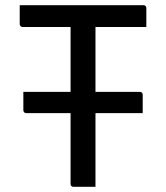

<svg xmlns="http://www.w3.org/2000/svg" viewBox="-20 -720 640 740"><path d="M70 -366H519Q524 -366 527 -363Q530 -360 530 -355Q530 -337 530 -319.5Q530 -302 530 -284H81Q78 -284 75.5 -285.5Q73 -287 71.5 -289.5Q70 -292 70 -295Q70 -313 70 -330.5Q70 -348 70 -366ZM56 -700H533Q538 -700 541 -697Q544 -694 544 -689Q544 -669 544 -653Q544 -637 544 -616H67Q64 -616 61.5 -617.5Q59 -619 57.5 -621.5Q56 -624 56 -627Q56 -648 56 -664Q56 -680 56 -700ZM348 0Q327 0 306 0Q285 0 263 0Q258 0 255 -3Q252 -6 252 -11Q252 -93 252 -173Q252 -253 252 -333.5Q252 -414 252 -494Q252 -574 252 -656H356L348 -637Q348 -613 348 -587Q348 -561 348 -536Q348 -511 348 -486Q348 -422 348 -358.5Q348 -295 348 -231Q348 -167 348 -99Q348 -73 348 -48Q348 -23 348 0Z"/></svg>

Font: Recursive
Style: Regular
Weight: 400
Version: Version 1.085